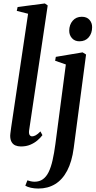

<svg xmlns="http://www.w3.org/2000/svg" viewBox="-20 -837 554 1111"><path d="M148 -79.5Q146.5 -63 151.8 -55.5Q157 -48 166 -48Q175 -48 186.8 -54.2Q198.5 -60.5 214 -76.5L225.5 -55Q214.5 -40 196.8 -24.8Q179 -9.5 155.2 0.5Q131.5 10.5 101 10.5Q83 10.5 69 4.5Q55 -1.5 47 -15.5Q39 -29.5 39 -52Q39 -56.5 40 -64.2Q41 -72 42.2 -81.2Q43.5 -90.5 44.5 -99L142.5 -757.5L77 -774L82 -796.5L239.5 -817L256 -805.5ZM406.5 20Q396 99 368.5 151Q341 203 298.8 228.5Q256.5 254 202 254Q179 254 158.8 249.5Q138.5 245 126.5 237.5L138.5 206.5Q146.5 209.5 158 212Q169.5 214.5 180 214.5Q208 214.5 228 200.2Q248 186 261.5 158.5Q275 131 284.2 90.2Q293.5 49.5 300.5 -3.5L361 -464L299 -485.5L303 -508L458 -534L478 -521.5ZM439.5 -598Q412.5 -598 396.5 -616Q380.5 -634 380.5 -659.5Q381 -694.5 400.8 -717.2Q420.5 -740 453 -740Q482.5 -740 498 -722Q513.5 -704 513 -679.5Q513 -644.5 493.5 -621.2Q474 -598 439.5 -598Z"/></svg>

Font: Merriweather 96pt Medium
Style: Italic
Weight: 500
Italic angle: -7.8°
Version: Version 2.101